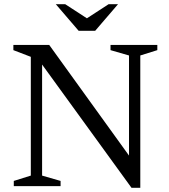

<svg xmlns="http://www.w3.org/2000/svg" viewBox="-20 -891 810 919"><path d="M127.5 -50.5V-619L44 -651V-676H215.5L623 -111L597.5 -70V-625.5L509 -651V-676H733V-651L651.5 -625.5V8H609.5L164.5 -605.5L181.5 -620.5V-50.5L270 -25V0H46V-25ZM403.5 -798.5H388.5L500 -871H545L435.5 -743.5H356.5L247 -871H292Z"/></svg>

Font: Newsreader 16pt 16pt
Style: Regular
Weight: 400
Version: Version 1.003